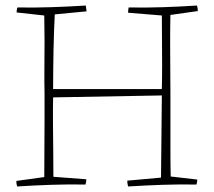

<svg xmlns="http://www.w3.org/2000/svg" viewBox="-20 -667 774 694"><path d="M42 7Q39 -2 39 -13L140 -27Q140 -73 140.5 -126.5Q141 -180 141 -233Q141 -286 141 -330Q140 -370 140.5 -419Q141 -468 141 -518Q141 -568 140 -611L40 -622Q40 -633 43 -640Q105 -639 165 -641Q225 -643 290 -647Q292 -635 293 -626L178 -615Q175 -561 173.5 -487Q172 -413 172 -345H565Q566 -385 566 -433.5Q566 -482 565.5 -529Q565 -576 565 -611L443 -621Q443 -631 445 -640Q510 -639 570 -641Q630 -643 692 -647Q695 -638 695 -627L596 -613Q595 -569 595 -518.5Q595 -468 595.5 -419Q596 -370 596 -328Q596 -285 596 -232Q596 -179 596 -125.5Q596 -72 597 -29L693 -18Q693 -7 690 0Q627 -1 567.5 1Q508 3 443 7Q440 -4 440 -14L562 -25Q563 -92 563.5 -170Q564 -248 565 -322L172 -315Q171 -273 171.5 -219Q172 -165 172.5 -113.5Q173 -62 173 -28L292 -19Q292 -9 289 0Q224 -1 164.5 1Q105 3 42 7Z"/></svg>

Font: Labrada ExtraLight
Style: Regular
Weight: 200
Designer: Mercedes Jáuregui
Foundry: Omnibus-Type Team
Version: Version 1.000; ttfautohint (v1.8.4.7-5d5b)